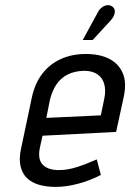

<svg xmlns="http://www.w3.org/2000/svg" viewBox="-20 -722 511 754"><path d="M415 -642Q424 -652 428 -662.5Q432 -673 430.5 -682Q429 -691 420 -697Q411 -703 400 -701.5Q389 -700 379.5 -692.5Q370 -685 365 -675L305 -565H344ZM136 -139 147 -189 436 -204 466 -342Q478 -398 462 -435Q446 -472 409 -491Q372 -510 317 -510Q263 -510 219.5 -490.5Q176 -471 146.5 -433Q117 -395 105 -339L63 -140Q54 -99 60.5 -70Q67 -41 85.5 -23Q104 -5 133 3.5Q162 12 199 12Q240 12 287 -0.5Q334 -13 376 -35L360 -96Q320 -78 282.5 -66Q245 -54 211 -54Q191 -54 175 -59Q159 -64 148.5 -74.5Q138 -85 135 -101Q132 -117 136 -139ZM390 -337 376 -269 162 -259 176 -330Q185 -366 202 -391Q219 -416 246 -429.5Q273 -443 310 -444Q343 -444 363 -430Q383 -416 389.5 -391.5Q396 -367 390 -337Z"/></svg>

Font: Advent Pro Medium
Style: Italic
Weight: 500
Italic angle: -12°
Version: Version 3.000